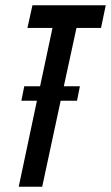

<svg xmlns="http://www.w3.org/2000/svg" viewBox="-20 -708 421 728"><path d="M363 -602H270L222 -381H283L272 -326H210L140 0H51L120 -326H61L72 -381H132L179 -602H84L103 -688H381Z"/></svg>

Font: Saira Ultra Condensed SemiBold
Style: Italic
Weight: 600
Width: 1
Italic angle: -12°
Designer: Hector Gatti with collaboration of the Omnibus-Type team
Foundry: Omnibus-Type
Version: Version 1.001; ttfautohint (v1.8)